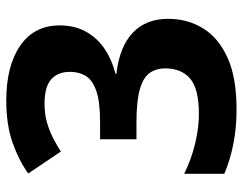

<svg xmlns="http://www.w3.org/2000/svg" viewBox="-101 -663 774 612"><g transform="rotate(-90 286.0 -357.0)"><path d="M511 -554Q511 -505 490.5 -469Q470 -433 435.5 -410Q401 -387 357 -376V-373Q443 -363 487.5 -321Q532 -279 532 -208Q532 -146 501.5 -96.5Q471 -47 407.5 -18.5Q344 10 244 10Q185 10 134 0Q83 -10 38 -29V-157Q84 -134 134.5 -122Q185 -110 228 -110Q309 -110 341.5 -138Q374 -166 374 -217Q374 -247 359 -267.5Q344 -288 306.5 -298.5Q269 -309 202 -309H148V-425H203Q269 -425 303.5 -437.5Q338 -450 350.5 -471.5Q363 -493 363 -521Q363 -559 339.5 -580.5Q316 -602 261 -602Q227 -602 199 -593.5Q171 -585 148.5 -573Q126 -561 109 -550L39 -654Q81 -684 137.5 -704Q194 -724 272 -724Q382 -724 446.5 -679.5Q511 -635 511 -554Z"/></g></svg>

Font: Noto Sans Myanmar
Style: Regular
Weight: 400
Designer: Monotype Design Team
Foundry: Monotype Imaging Inc.
Version: Version 2.107